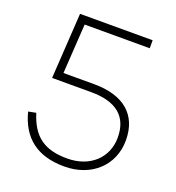

<svg xmlns="http://www.w3.org/2000/svg" viewBox="-133 -826 868 948"><g transform="rotate(20 301.0 -352.5)"><path d="M552.5 -209.5C552.5 -346 464 -417.5 310 -417.5H149L165.5 -678H507.5V-720H126L104.5 -375.5H310C443 -375.5 510 -319 510 -209C510 -103.5 430 -27 310 -27C187.5 -27 125 -75.5 90 -187L50 -179C82.5 -53 165.5 15 310 15C454 15 552.5 -80 552.5 -209.5Z"/></g></svg>

Font: Vela Sans ExtLt
Style: Regular
Weight: 200
Designer: Principal design: Mikhail Sharanda - project Manrope.
Design modification: Ravid Balaliev
Foundry: Mikhail Sharanda
Version: Version 1.001